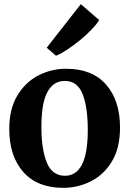

<svg xmlns="http://www.w3.org/2000/svg" viewBox="-20 -892 622 923"><path d="M24.5 -271.5Q24.5 -368 63.2 -432.5Q102 -497 164.2 -529.2Q226.5 -561.5 298 -561.5Q423.5 -561.5 490.2 -485Q557 -408.5 557 -279Q557 -180.5 518.2 -116.2Q479.5 -52 417.2 -20.5Q355 11 283.5 11Q159 11 91.8 -65.5Q24.5 -142 24.5 -271.5ZM292.5 -47Q346 -47 374 -100.8Q402 -154.5 402 -267.5Q402 -376 377.2 -439.5Q352.5 -503 291 -503Q237 -503 208 -449.8Q179 -396.5 179 -282.5Q179 -174 205 -110.5Q231 -47 292.5 -47ZM250 -624.5H248.5L204.5 -662.5L368.5 -872L457 -795.5Q444 -774.5 418.8 -748.5Q393.5 -722.5 362.8 -697.5Q332 -672.5 302 -652.8Q272 -633 250 -624.5Z"/></svg>

Font: Merriweather Text Regular
Style: Bold
Weight: 700
Designer: Eben Sorkin
Foundry: Eben Sorkin
Version: Version 2.100; ttfautohint (v1.7.19-72a1) -l 8 -r 50 -G 200 